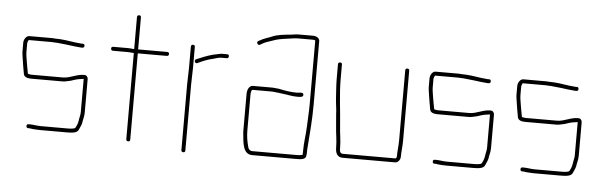

<svg xmlns="http://www.w3.org/2000/svg" viewBox="-44 -746 2880 918"><g transform="rotate(5 1396.0 -287.0)"><path d="M297 -448C266 -453 233 -458 200 -458C193 -459 187 -459 180 -459H76C62 -459 50 -441 50 -425V-383C50 -371 53 -359 54 -349C57 -324 62 -302 66 -277C68 -262 85 -257 102 -257H253C260 -257 265 -258 270 -259C282 -262 289 -262 302 -267C319 -273 334 -276 353 -278V-118C353 -112 352 -106 351 -101C347 -85 347 -70 341 -56L334 -42C330 -35 304 -35 294 -35H168C150 -35 131 -39 116 -39H110C103 -39 100 -36 100 -30C100 -24 103 -20 109 -20H116C119 -20 124 -19 129 -18C140 -17 156 -16 168 -16H294C317 -16 345 -17 351 -34C355 -44 361 -54 364 -66C366 -84 372 -97 372 -118V-278C372 -289 365 -297 354 -297C316 -297 289 -276 253 -276H102C96 -276 89 -279 85 -279V-280C82 -298 77 -319 75 -335C73 -351 69 -366 69 -383V-425C69 -426 73 -440 76 -440H179C186 -440 193 -440 200 -439C206 -439 212 -439 218 -438C244 -435 271 -433 296 -429C305 -429 319 -426 327 -426H334C340 -426 343 -430 343 -436C343 -442 340 -445 334 -445H327C320 -445 305 -448 297 -448Z M581 -422V-8C581 -2 585 1 591 1C597 1 600 -2 600 -8V-422H739C746 -422 749 -426 749 -432C749 -438 746 -441 739 -441H600V-594C600 -601 597 -604 591 -604C585 -604 581 -601 581 -594V-441H577C568 -442 560 -443 552 -443H481C474 -443 471 -440 471 -434C471 -428 474 -424 481 -424H552C561 -424 572 -422 581 -422Z M889 -401C909 -411 938 -423 963 -428C975 -431 987 -436 999 -436H1026C1032 -436 1035 -440 1035 -446C1035 -452 1032 -455 1026 -455H998C986 -453 971 -449 959 -447C932 -440 903 -428 880 -418C869 -413 877 -394 889 -401ZM848 -294V21C848 27 852 30 858 30C864 30 867 27 867 21V-294C867 -319 869 -351 869 -374V-476C869 -483 866 -486 860 -486C854 -486 850 -483 850 -476V-374C850 -350 848 -320 848 -294Z M1135 -274V-101C1135 -94 1135 -88 1136 -82C1140 -41 1142 15 1187 15H1397C1420 15 1446 15 1446 -8C1447 -15 1447 -22 1447 -27C1447 -33 1447 -40 1448 -47C1453 -110 1459 -182 1459 -252V-556C1459 -570 1444 -579 1428 -579H1358C1344 -579 1334 -576 1322 -575C1290 -572 1255 -569 1230 -557C1211 -549 1193 -545 1177 -535C1170 -532 1160 -528 1166 -518C1172 -508 1181 -515 1187 -519C1201 -528 1220 -533 1237 -539C1256 -547 1282 -551 1305 -554C1323 -556 1340 -560 1358 -560H1428C1432 -560 1440 -559 1440 -556V-252C1440 -218 1437 -175 1436 -142C1434 -98 1428 -69 1428 -27C1428 -22 1428 -16 1427 -9V-7H1426C1415 -4 1410 -4 1397 -4H1187C1173 -4 1166 -14 1164 -27C1158 -50 1154 -73 1154 -101V-274C1154 -280 1156 -296 1162 -296H1248C1254 -296 1260 -296 1266 -295L1285 -293C1292 -292 1299 -291 1307 -290C1330 -288 1350 -282 1373 -282C1387 -282 1407 -280 1406 -294C1405 -308 1386 -301 1373 -301C1345 -301 1314 -306 1288 -312L1268 -314C1261 -315 1255 -315 1248 -315H1162C1144 -315 1135 -294 1135 -274Z M1619 -10H1871C1885 -10 1896 -25 1896 -39C1896 -63 1900 -89 1900 -117V-452C1900 -459 1896 -462 1890 -462C1884 -462 1881 -459 1881 -452V-117C1881 -90 1877 -64 1877 -39C1877 -36 1875 -29 1871 -29H1619C1604 -29 1603 -41 1603 -56C1603 -95 1596 -122 1594 -159C1589 -233 1577 -308 1577 -386V-454C1577 -460 1574 -463 1568 -463C1562 -463 1558 -460 1558 -454V-386C1558 -354 1561 -320 1563 -288C1564 -269 1570 -235 1570 -216C1571 -197 1574 -175 1575 -157C1577 -122 1584 -93 1584 -56C1584 -30 1593 -10 1619 -10Z M2247 -448C2216 -453 2183 -458 2150 -458C2143 -459 2137 -459 2130 -459H2026C2012 -459 2000 -441 2000 -425V-383C2000 -371 2003 -359 2004 -349C2007 -324 2012 -302 2016 -277C2018 -262 2035 -257 2052 -257H2203C2210 -257 2215 -258 2220 -259C2232 -262 2239 -262 2252 -267C2269 -273 2284 -276 2303 -278V-118C2303 -112 2302 -106 2301 -101C2297 -85 2297 -70 2291 -56L2284 -42C2280 -35 2254 -35 2244 -35H2118C2100 -35 2081 -39 2066 -39H2060C2053 -39 2050 -36 2050 -30C2050 -24 2053 -20 2059 -20H2066C2069 -20 2074 -19 2079 -18C2090 -17 2106 -16 2118 -16H2244C2267 -16 2295 -17 2301 -34C2305 -44 2311 -54 2314 -66C2316 -84 2322 -97 2322 -118V-278C2322 -289 2315 -297 2304 -297C2266 -297 2239 -276 2203 -276H2052C2046 -276 2039 -279 2035 -279V-280C2032 -298 2027 -319 2025 -335C2023 -351 2019 -366 2019 -383V-425C2019 -426 2023 -440 2026 -440H2129C2136 -440 2143 -440 2150 -439C2156 -439 2162 -439 2168 -438C2194 -435 2221 -433 2246 -429C2255 -429 2269 -426 2277 -426H2284C2290 -426 2293 -430 2293 -436C2293 -442 2290 -445 2284 -445H2277C2270 -445 2255 -448 2247 -448Z M2668 -448C2637 -453 2604 -458 2571 -458C2564 -459 2558 -459 2551 -459H2447C2433 -459 2421 -441 2421 -425V-383C2421 -371 2424 -359 2425 -349C2428 -324 2433 -302 2437 -277C2439 -262 2456 -257 2473 -257H2624C2631 -257 2636 -258 2641 -259C2653 -262 2660 -262 2673 -267C2690 -273 2705 -276 2724 -278V-118C2724 -112 2723 -106 2722 -101C2718 -85 2718 -70 2712 -56L2705 -42C2701 -35 2675 -35 2665 -35H2539C2521 -35 2502 -39 2487 -39H2481C2474 -39 2471 -36 2471 -30C2471 -24 2474 -20 2480 -20H2487C2490 -20 2495 -19 2500 -18C2511 -17 2527 -16 2539 -16H2665C2688 -16 2716 -17 2722 -34C2726 -44 2732 -54 2735 -66C2737 -84 2743 -97 2743 -118V-278C2743 -289 2736 -297 2725 -297C2687 -297 2660 -276 2624 -276H2473C2467 -276 2460 -279 2456 -279V-280C2453 -298 2448 -319 2446 -335C2444 -351 2440 -366 2440 -383V-425C2440 -426 2444 -440 2447 -440H2550C2557 -440 2564 -440 2571 -439C2577 -439 2583 -439 2589 -438C2615 -435 2642 -433 2667 -429C2676 -429 2690 -426 2698 -426H2705C2711 -426 2714 -430 2714 -436C2714 -442 2711 -445 2705 -445H2698C2691 -445 2676 -448 2668 -448Z"/></g></svg>

Font: Electronic
Style: ExThn
Weight: 100
Version: Version 1.011